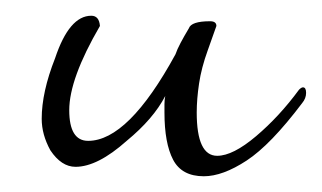

<svg xmlns="http://www.w3.org/2000/svg" viewBox="-20 -220 409 244"><path d="M239 4Q211 4 200 -17Q189 -38 189 -77Q189 -82 189 -87.5Q189 -93 190 -98Q175 -69 141 -41Q104 -8 76 -8Q58 -8 44 -29Q33 -49 33 -69Q33 -103 50 -146Q68 -200 96 -200Q106 -200 107 -187Q68 -120 68 -80Q68 -41 92 -41Q143 -41 203 -151Q205 -157 209.5 -165.5Q214 -174 220 -184Q223 -193 247 -193Q255 -193 255 -187L244 -156Q236 -134 233 -114Q230 -94 230 -77Q230 -22 256 -22Q276 -22 305.5 -47Q335 -72 360 -106Q363 -109 365 -109Q369 -109 369 -102Q369 -95 364 -89Q324 -36 293.5 -16Q263 4 239 4Z"/></svg>

Font: Lavishly Yours
Style: Regular
Weight: 400
Designer: Robert E. Leuschke
Foundry: Robert E. Leuschke
Version: Version 1.010; ttfautohint (v1.8.3)